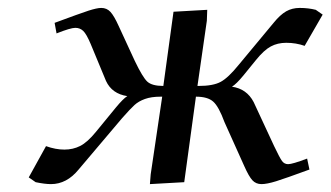

<svg xmlns="http://www.w3.org/2000/svg" viewBox="-20 -464 842 489"><path d="M53.2 -12.2 97.2 -91.8Q121.6 -83 144 -83Q166 -83 184.3 -92.3Q202.6 -101.6 224.1 -127.9L274.9 -189.9Q293.9 -212.9 304.2 -219.2Q265.1 -225.1 250 -257.8L210.9 -352.1Q200.2 -377.4 191.9 -385.3Q183.6 -393.1 171.9 -393.1Q159.7 -393.1 124 -378.9L119.1 -405.8Q183.6 -429.7 205.3 -436.8Q227.1 -443.8 237.8 -443.8Q252 -443.8 261.2 -433.8Q270.5 -423.8 282.2 -397.9L323.2 -309.1Q343.3 -267.1 355.2 -256.1Q367.2 -245.1 396 -245.1L421.9 -434.1L507.8 -439L506.8 -411.1L482.9 -245.1H485.8Q522.9 -245.1 542.2 -255.6Q561.5 -266.1 587.9 -298.8L676.8 -405.8Q693.4 -426.3 708.7 -435.1Q724.1 -443.8 743.2 -443.8Q765.1 -443.8 784.2 -439L801.8 -426.8L755.9 -347.2Q733.9 -355 709 -355Q687 -355 669.7 -345.7Q652.3 -336.4 631.8 -311L600.1 -272Q582 -250 570.8 -243.2Q608.4 -237.8 626 -204.1L678.2 -91.8Q692.4 -62 698.2 -54Q704.1 -45.9 713.9 -45.9Q724.6 -45.9 762.2 -60.1L768.1 -32.2Q707 -9.8 683.3 -2.4Q659.7 4.9 646 4.9Q631.8 4.9 622.8 -4.9Q613.8 -14.6 602.1 -41L551.8 -152.8Q537.1 -192.9 522.9 -205.3Q508.8 -217.8 479 -217.8L449.2 0L361.8 4.9L363.8 -20L393.1 -217.8H389.2Q365.2 -217.8 349.1 -211.9Q333 -206.1 322.5 -196.5Q312 -187 291 -163.1L180.2 -32.2Q149.9 4.9 109.9 4.9Q94.2 4.9 70.8 0Z"/></svg>

Font: Dehuti
Style: Bold-Italic
Weight: 700
Version: Version 1.2